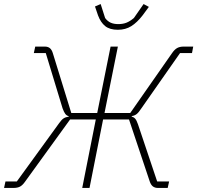

<svg xmlns="http://www.w3.org/2000/svg" viewBox="-42 -928 974 948"><path d="M-22 0 -15 -32H41L250 -320Q262 -337 272 -343.5Q282 -350 297 -352L298 -354Q287 -357 280.5 -365.5Q274 -374 267 -393L184 -666H125L132 -698H179Q195 -698 204.5 -690Q214 -682 219 -665L310 -370H438L504 -698H540L474 -370H601L807 -665Q820 -684 833 -691Q846 -698 865 -698H912L906 -666H847L656 -393Q643 -373 633 -365Q623 -357 609 -355L608 -352Q618 -350 625 -342.5Q632 -335 639 -315L734 -32H793L786 0H738Q723 0 713 -7.5Q703 -15 697 -33L595 -338H467L400 0H364L431 -338H304L81 -30Q69 -13 56.5 -6.5Q44 0 24 0ZM540 -781Q500 -781 477.5 -799Q455 -817 442 -852L427 -896L455 -908L477 -839Q489 -823 504.5 -816Q520 -809 542 -809Q565 -809 582.5 -816Q600 -823 619 -839L667 -908L693 -894L662 -852Q635 -817 606.5 -799Q578 -781 540 -781Z"/></svg>

Font: IBM Plex Sans ExtraLight
Style: Italic
Weight: 250
Italic angle: -11.31°
Designer: Mike Abbink, Paul van der Laan, Pieter van Rosmalen
Foundry: Bold Monday
Version: Version 3.201